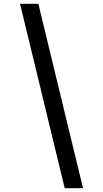

<svg xmlns="http://www.w3.org/2000/svg" viewBox="-20 -843 540 1006"><path d="M319 143 85 -823H181L415 143Z"/></svg>

Font: Iosevka SS04 Medium
Style: Italic
Weight: 500
Italic angle: -9°
Monospace: yes
Designer: Belleve Invis
Foundry: Belleve Invis
Version: Version 19.0.0; ttfautohint (v1.8.4)